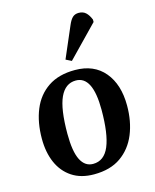

<svg xmlns="http://www.w3.org/2000/svg" viewBox="-121 -887 794 984"><g transform="rotate(-15 276.0 -395.0)"><path d="M255 15Q186 15 138.5 -16.5Q91 -48 67 -103Q43 -158 43 -230Q43 -317 70.5 -384Q98 -451 154.5 -489Q211 -527 297 -527Q398 -527 453.5 -460.5Q509 -394 509 -282Q509 -198 481.5 -131Q454 -64 398 -24.5Q342 15 255 15ZM264 -38Q323 -38 350 -102.5Q377 -167 377 -295Q377 -474 288 -474Q232 -474 204 -413.5Q176 -353 176 -221Q176 -127 198.5 -82.5Q221 -38 264 -38ZM295 -576 265 -591 336 -756Q347 -782 359.5 -793.5Q372 -805 392 -805Q415 -805 429.5 -791.5Q444 -778 454 -753V-740Z"/></g></svg>

Font: Literata 36pt SemiBold
Style: Italic
Weight: 600
Italic angle: -2°
Designer: Latin by Veronika Burian and Jose Scaglione. Greek by Irene Vlachou. Cyrillic by Vera Evstafieva
Foundry: TypeTogether
Version: Version 3.002